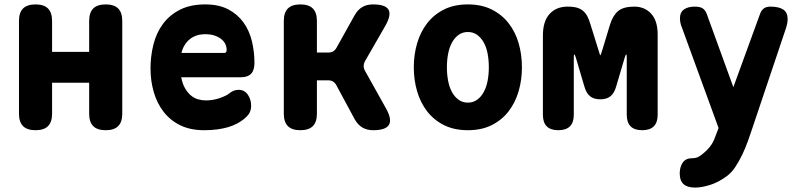

<svg xmlns="http://www.w3.org/2000/svg" viewBox="-20 -580 3640 870"><path d="M141 10Q103 10 84.5 -8.5Q66 -27 66 -65V-485Q66 -523 84.5 -541.5Q103 -560 141 -560Q179 -560 197.5 -541.5Q216 -523 216 -485V-345H384V-485Q384 -523 402.5 -541.5Q421 -560 459 -560Q497 -560 515.5 -541.5Q534 -523 534 -485V-65Q534 -27 515.5 -8.5Q497 10 459 10Q421 10 402.5 -8.5Q384 -27 384 -65V-205H216V-65Q216 -27 197.5 -8.5Q179 10 141 10Z M1061 -173Q1088 -173 1103 -151Q1118 -129 1118 -101Q1118 -85 1112 -71.5Q1106 -58 1086 -41Q1071 -29 1053 -19.5Q1035 -10 1012.5 -3.5Q990 3 963.5 6.5Q937 10 905 10Q843 10 797.5 -12Q752 -34 722 -72.5Q692 -111 677 -162Q662 -213 662 -270Q662 -325 675 -377.5Q688 -430 717.5 -470.5Q747 -511 794.5 -535.5Q842 -560 910 -560Q972 -560 1014.5 -537.5Q1057 -515 1083.5 -478Q1110 -441 1121.5 -393Q1133 -345 1133 -295Q1133 -262 1118 -246Q1103 -230 1072 -230H801Q807 -200 818.5 -180Q830 -160 845 -147.5Q860 -135 877.5 -130Q895 -125 913 -125Q945 -125 975.5 -135.5Q1006 -146 1019 -157Q1029 -165 1039.5 -169Q1050 -173 1061 -173ZM802 -340H995Q1001 -340 1004 -343Q1007 -346 1007 -354Q1007 -368 1001 -380.5Q995 -393 982.5 -403Q970 -413 952 -419Q934 -425 910 -425Q888 -425 870.5 -419Q853 -413 839.5 -402Q826 -391 816.5 -375.5Q807 -360 802 -340Z M1341 10Q1303 10 1284.5 -8.5Q1266 -27 1266 -65V-485Q1266 -523 1284.5 -541.5Q1303 -560 1341 -560Q1379 -560 1397.5 -541.5Q1416 -523 1416 -485V-342H1468Q1481 -342 1490 -347.5Q1499 -353 1505 -364L1587 -511Q1601 -536 1621.5 -548Q1642 -560 1670 -560Q1727 -560 1740.5 -536Q1754 -512 1726 -463L1634 -303Q1628 -292 1628 -281Q1628 -270 1634 -259L1729 -89Q1757 -39 1742.5 -14.5Q1728 10 1671 10Q1642 10 1621.5 -2.5Q1601 -15 1587 -40L1504 -194Q1498 -205 1489 -210.5Q1480 -216 1467 -216H1416V-65Q1416 -27 1397.5 -8.5Q1379 10 1341 10Z M2100 10Q2038 10 1992 -13Q1946 -36 1915.5 -75.5Q1885 -115 1870 -166.5Q1855 -218 1855 -275Q1855 -332 1870 -383.5Q1885 -435 1915.5 -474.5Q1946 -514 1992 -537Q2038 -560 2100 -560Q2162 -560 2208 -537Q2254 -514 2284.5 -475Q2315 -436 2330 -384.5Q2345 -333 2345 -275Q2345 -218 2330 -166.5Q2315 -115 2284.5 -75.5Q2254 -36 2208 -13Q2162 10 2100 10ZM2100 -115Q2124 -115 2142 -128Q2160 -141 2172 -163Q2184 -185 2189.5 -214Q2195 -243 2195 -275Q2195 -308 2189.5 -337Q2184 -366 2172 -387.5Q2160 -409 2142 -422Q2124 -435 2100 -435Q2076 -435 2058 -422Q2040 -409 2028 -387Q2016 -365 2010.5 -336Q2005 -307 2005 -275Q2005 -243 2010.5 -214Q2016 -185 2028 -163Q2040 -141 2058 -128Q2076 -115 2100 -115Z M2960 -60Q2960 -25 2942.5 -7.5Q2925 10 2890 10Q2855 10 2837.5 -7.5Q2820 -25 2820 -60V-320Q2820 -333 2817.5 -333Q2815 -333 2811 -320L2772 -188Q2764 -159 2747 -144.5Q2730 -130 2700 -130Q2670 -130 2653 -144.5Q2636 -159 2628 -188L2589 -320Q2585 -332 2583 -333H2582Q2580 -332 2580 -320V-60Q2580 -25 2562.5 -7.5Q2545 10 2510 10Q2475 10 2457.5 -7.5Q2440 -25 2440 -60V-418Q2440 -484 2470.5 -517Q2501 -550 2552 -550Q2578 -550 2595 -545Q2612 -540 2623.5 -529.5Q2635 -519 2642.5 -504Q2650 -489 2656 -468L2690 -359Q2699 -329 2700 -329L2701 -330Q2702 -330 2711 -359L2744 -468Q2757 -510 2781 -530Q2805 -550 2854 -550Q2901 -550 2930.5 -518Q2960 -486 2960 -424Z M3225 29 3236 0 3070 -455Q3065 -467 3063 -477.5Q3061 -488 3061 -497Q3061 -524 3079 -537Q3097 -550 3128 -550Q3152 -550 3164 -542Q3176 -534 3182 -518L3303 -185L3424 -517Q3430 -534 3441.5 -542Q3453 -550 3470 -550Q3510 -550 3529.5 -536.5Q3549 -523 3549 -494Q3549 -485 3547 -474Q3545 -463 3541 -451L3386 10Q3379 31 3368.5 60.5Q3358 90 3344 119.5Q3330 149 3312.5 175.5Q3295 202 3275 217Q3236 246 3197.5 258Q3159 270 3130 270Q3095 270 3077.5 254.5Q3060 239 3060 205V203Q3061 174 3074.5 155.5Q3088 137 3116 137Q3133 137 3145 130.5Q3157 124 3168 114Q3181 103 3189.5 93.5Q3198 84 3204.5 74Q3211 64 3215.5 53.5Q3220 43 3225 29Z"/></svg>

Font: Maple Mono NL ExtraBold
Style: Regular
Weight: 800
Monospace: yes
Designer: subframe7536
Version: Version 7.000